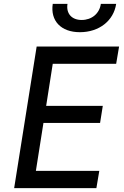

<svg xmlns="http://www.w3.org/2000/svg" viewBox="-20 -970 640 990"><path d="M392 -804C491 -804 566 -863 579 -950H500C493 -900 453 -867 401 -867C350 -867 320 -900 328 -950H252C239 -863 294 -804 392 -804ZM53 0H477L492 -89H165L204 -336H496L510 -424H218L252 -641H579L594 -730H169Z"/></svg>

Font: JetBrains Mono Medium
Style: Italic
Weight: 436
Italic angle: -9°
Monospace: yes
Designer: Philipp Nurullin, Konstantin Bulenkov
Foundry: JetBrains
Version: Version 2.305